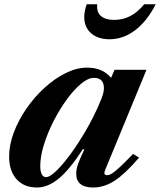

<svg xmlns="http://www.w3.org/2000/svg" viewBox="-20 -842 728 873"><path d="M148 10.5Q89 10.5 55.2 -27.2Q21.5 -65 21.5 -130Q21.5 -183.5 43 -240.2Q64.5 -297 101 -349.5Q137.5 -402 183.5 -443.8Q229.5 -485.5 279.2 -510Q329 -534.5 376 -534.5Q447 -534.5 485 -488L501 -524.5H646L457.5 -67.5Q448.5 -45.5 467 -45.5Q477 -45.5 489.8 -53.5Q502.5 -61.5 524.8 -82.2Q547 -103 585 -142L612.5 -125.5Q549 -51.5 501.5 -20.5Q454 10.5 404 10.5Q326.5 10.5 326.5 -52.5Q326.5 -73 335.5 -98Q344.5 -123 363.5 -162.5L357 -164Q296.5 -70.5 247 -30Q197.5 10.5 148 10.5ZM189 -36.5Q206.5 -36.5 236.5 -65.5Q266.5 -94.5 301.8 -142.8Q337 -191 371.2 -250Q405.5 -309 431 -368.5Q444 -398 448.2 -413.2Q452.5 -428.5 452.5 -441Q452.5 -488 407 -488Q380.5 -488 348 -460.8Q315.5 -433.5 283 -388.8Q250.5 -344 223.2 -290.5Q196 -237 179.5 -183.5Q163 -130 163 -86.5Q163 -63.5 169.8 -50Q176.5 -36.5 189 -36.5ZM478 -663.5Q425.5 -663.5 394.2 -690.8Q363 -718 363 -765.5Q363 -789 374 -822.5H422Q418.5 -787 439 -769.2Q459.5 -751.5 499 -751.5Q578.5 -751.5 635.5 -822.5H688Q648.5 -745.5 594.5 -704.5Q540.5 -663.5 478 -663.5Z"/></svg>

Font: Libre Caslon Text Bold
Style: Italic
Weight: 700
Italic angle: -22.583°
Designer: Pablo Impallari, Rodrigo Fuenzalida, Katja Schimmel
Foundry: Pablo Impallari, Rodrigo Fuenzalida
Version: Version 2.000